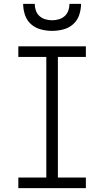

<svg xmlns="http://www.w3.org/2000/svg" viewBox="-20 -975 540 995"><path d="M75 0V-55H220V-680H75V-735H425V-680H280V-55H425V0ZM250 -815Q221 -815 192 -822.5Q163 -830 141 -849.5Q119 -869 109.5 -897.5Q100 -926 100 -955H160Q160 -937 166 -920Q172 -903 185 -891.5Q198 -880 215 -875Q232 -870 250 -870Q268 -870 285 -875Q302 -880 315 -891.5Q328 -903 334 -920Q340 -937 340 -955H400Q400 -926 390.5 -897.5Q381 -869 359 -849.5Q337 -830 308 -822.5Q279 -815 250 -815Z"/></svg>

Font: Iosevka Slab Light
Style: Regular
Weight: 300
Monospace: yes
Designer: Belleve Invis
Foundry: Belleve Invis
Version: Version 11.1.0; ttfautohint (v1.8.3)